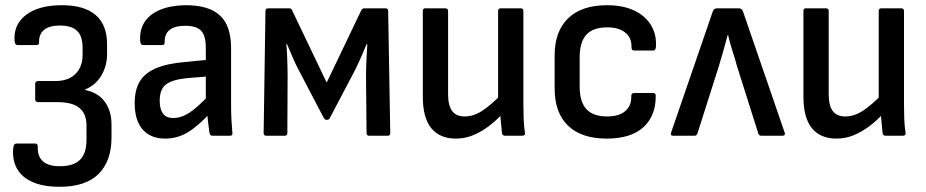

<svg xmlns="http://www.w3.org/2000/svg" viewBox="-20 -521 3556 737"><path d="M209 196Q147 196 105.5 178Q64 160 45 126Q26 92 31 45Q33 30 43 30H116Q126 30 125 45Q124 80 145 98.5Q166 117 210 117Q262 117 287 92.5Q312 68 312 16V-40Q312 -84 285 -106.5Q258 -129 200 -129H125Q121 -129 118 -132Q115 -135 115 -139V-200Q115 -204 118 -207Q121 -210 125 -210H193Q242 -210 269.5 -237Q297 -264 297 -310V-339Q297 -382 276 -402.5Q255 -423 210 -423Q170 -423 150 -407Q130 -391 130 -362Q131 -356 128.5 -352Q126 -348 121 -348H48Q37 -348 36 -364Q31 -426 79.5 -463.5Q128 -501 218 -501Q303 -501 347 -463.5Q391 -426 391 -351V-313Q391 -268 369 -231Q347 -194 306 -177V-176Q358 -165 383 -129.5Q408 -94 408 -43V7Q408 97 358.5 146.5Q309 196 209 196Z M795 0Q786 0 784 -12Q782 -24 779 -49Q776 -74 775 -96L770 -128V-338Q770 -384 752 -403Q734 -422 691 -422Q611 -422 612 -359Q612 -348 603 -348H529Q519 -348 518 -364Q514 -428 560.5 -464Q607 -500 694 -501Q782 -501 824.5 -461.5Q867 -422 867 -337V-122Q867 -87 868.5 -59.5Q870 -32 872 -11Q874 0 863 0ZM614 11Q558 11 527.5 -24Q497 -59 497 -125Q497 -175 516 -207.5Q535 -240 577.5 -258.5Q620 -277 690 -283L783 -292V-228L697 -221Q639 -215 616 -196Q593 -177 593 -134Q593 -102 605.5 -85Q618 -68 645 -68Q676 -68 708 -89Q740 -110 787 -161L790 -91Q742 -38 701.5 -13.5Q661 11 614 11Z M1002 0Q992 0 992 -10L999 -479Q999 -489 1009 -489H1090Q1099 -489 1101 -482L1234 -204L1367 -482Q1371 -489 1378 -489H1460Q1470 -489 1470 -479L1478 -10Q1478 0 1468 0H1397Q1387 0 1387 -10L1385 -227Q1385 -242 1385.5 -264Q1386 -286 1387.5 -309.5Q1389 -333 1390 -351H1387Q1377 -326 1366 -301.5Q1355 -277 1346 -258L1245 -66Q1242 -61 1234 -61Q1231 -61 1229 -62Q1227 -63 1224 -66L1123 -259Q1113 -278 1103 -302Q1093 -326 1082 -351H1079Q1081 -333 1082 -310Q1083 -287 1083.5 -265.5Q1084 -244 1084 -229L1083 -10Q1083 0 1073 0Z M1730 11Q1668 11 1635.5 -29Q1603 -69 1603 -149V-479Q1603 -489 1612 -489H1689Q1700 -489 1700 -479V-160Q1700 -116 1715.5 -95Q1731 -74 1764 -74Q1798 -74 1831.5 -96Q1865 -118 1908 -162L1912 -88Q1884 -57 1854 -35Q1824 -13 1793.5 -1Q1763 11 1730 11ZM1919 0Q1909 0 1907 -9Q1905 -29 1903 -50.5Q1901 -72 1899 -93L1892 -132V-479Q1892 -489 1902 -489H1979Q1989 -489 1989 -479V-123Q1989 -93 1990 -65Q1991 -37 1995 -11Q1997 0 1984 0Z M2309 11Q2212 11 2160.5 -38.5Q2109 -88 2109 -182V-308Q2109 -401 2161 -451Q2213 -501 2310 -501Q2370 -501 2412.5 -481.5Q2455 -462 2477.5 -426.5Q2500 -391 2498 -345Q2498 -327 2487 -327H2414Q2404 -327 2404 -340Q2405 -376 2380 -396Q2355 -416 2311 -416Q2257 -416 2231 -388Q2205 -360 2205 -300V-189Q2205 -130 2231 -102Q2257 -74 2310 -74Q2356 -74 2380 -94.5Q2404 -115 2403 -150Q2403 -164 2413 -164H2487Q2497 -164 2497 -154Q2498 -77 2450 -33Q2402 11 2309 11Z M2564 0Q2552 0 2556 -12L2716 -477Q2720 -489 2732 -489H2817Q2827 -489 2832 -477L2992 -12Q2994 -7 2992 -3.5Q2990 0 2985 0H2902Q2894 0 2891 -8L2809 -267Q2801 -297 2791.5 -326Q2782 -355 2775 -386H2773Q2765 -355 2756.5 -325.5Q2748 -296 2739 -266L2657 -8Q2654 0 2646 0Z M3191 11Q3129 11 3096.5 -29Q3064 -69 3064 -149V-479Q3064 -489 3073 -489H3150Q3161 -489 3161 -479V-160Q3161 -116 3176.5 -95Q3192 -74 3225 -74Q3259 -74 3292.5 -96Q3326 -118 3369 -162L3373 -88Q3345 -57 3315 -35Q3285 -13 3254.5 -1Q3224 11 3191 11ZM3380 0Q3370 0 3368 -9Q3366 -29 3364 -50.5Q3362 -72 3360 -93L3353 -132V-479Q3353 -489 3363 -489H3440Q3450 -489 3450 -479V-123Q3450 -93 3451 -65Q3452 -37 3456 -11Q3458 0 3445 0Z"/></svg>

Font: Sofia Sans Semi Condensed SemiBold
Style: Regular
Weight: 600
Designer: Botio Nikoltchev, Ani Petrova
Foundry: lettersoup
Version: Version 4.100